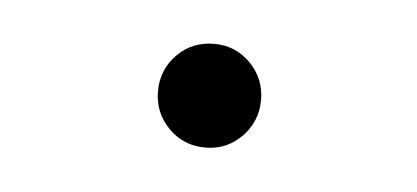

<svg xmlns="http://www.w3.org/2000/svg" viewBox="-25 -414 313 144"><g transform="rotate(5 132.0 -342.0)"><path d="M132.3 -303.2Q115.7 -303.2 104.5 -314.7Q93.3 -326.2 93.3 -342.3Q93.3 -358.4 104.5 -369.9Q115.7 -381.3 132.3 -381.3Q148.4 -381.3 159.7 -369.9Q170.9 -358.4 170.9 -342.3Q170.9 -326.2 159.7 -314.7Q148.4 -303.2 132.3 -303.2Z"/></g></svg>

Font: Inter 17pt ExtraLight
Style: Regular
Weight: 250
Version: Version 4.001;git-66647c0bb